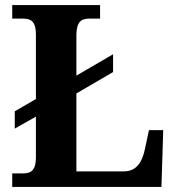

<svg xmlns="http://www.w3.org/2000/svg" viewBox="-20 -734 694 754"><path d="M28 0V-53H70Q85 -53 96.5 -57.5Q108 -62 114.5 -76Q121 -90 121 -118V-276L38 -229V-297L121 -345V-596Q121 -625 114.5 -638.5Q108 -652 96.5 -656.5Q85 -661 70 -661H28V-714H373V-661H331Q317 -661 306 -657Q295 -653 288 -640Q281 -627 280 -600V-437L424 -521V-451L280 -367V-61H466Q489 -61 505.5 -71Q522 -81 532.5 -100.5Q543 -120 549 -148L565 -223H621L614 0Z"/></svg>

Font: Noto Serif Gujarati
Style: Regular
Weight: 400
Designer: Universal Thirst, Indian Type Foundry and the Monotype Design Team
Foundry: Monotype Imaging Inc.
Version: Version 2.102